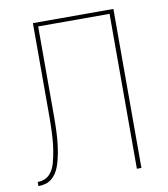

<svg xmlns="http://www.w3.org/2000/svg" viewBox="-82 -805 765 874"><g transform="rotate(-10 300.0 -367.5)"><path d="M25 0V-19Q40 -19 54 -24Q68 -29 78.5 -39Q89 -49 96 -62.5Q103 -76 107 -90Q111 -104 114 -118.5Q117 -133 119.5 -147.5Q122 -162 123.5 -176.5Q125 -191 126 -206Q127 -221 127.5 -235.5Q128 -250 128.5 -265Q129 -280 129 -294.5Q129 -309 129 -324V-735H501V0H480V-716H150V-324Q150 -308 150 -292Q150 -276 149.5 -260Q149 -244 148.5 -228Q148 -212 146.5 -196Q145 -180 143 -164Q141 -148 138 -132Q135 -116 131 -100.5Q127 -85 121.5 -70Q116 -55 107 -41.5Q98 -28 85 -18Q72 -8 56.5 -4Q41 0 25 0Z"/></g></svg>

Font: Iosevka Aile Thin
Style: Regular
Weight: 100
Designer: Belleve Invis
Foundry: Belleve Invis
Version: Version 31.1.0; ttfautohint (v1.8.4)